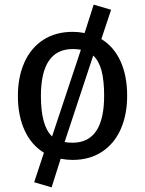

<svg xmlns="http://www.w3.org/2000/svg" viewBox="-20 -676 624 826"><path d="M527 -264Q527 -182 499 -119.5Q471 -57 418 -22.5Q365 12 292 12Q268 12 241 7L202 130L127 108L169 -19Q115 -52 86 -115Q57 -178 57 -263Q57 -345 85 -407.5Q113 -470 166 -504.5Q219 -539 293 -539Q317 -539 344 -534L383 -656L458 -634L416 -508Q470 -475 498.5 -412.5Q527 -350 527 -264ZM156 -263Q156 -134 204 -89L328 -462Q311 -465 293 -465Q156 -465 156 -263ZM428 -264Q428 -331 416.5 -373Q405 -415 381 -437L258 -65Q273 -62 292 -62Q428 -62 428 -264Z"/></svg>

Font: FiraGOUPP
Style: Medium
Weight: 400
Designer: bBox Type
Foundry: bBox Type GmbH
Version: Version 1.001